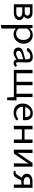

<svg xmlns="http://www.w3.org/2000/svg" viewBox="1744 -2206 751 4278"><g transform="rotate(90 2119.0 -66.5)"><path d="M345 -224Q427 -193 427 -121Q427 -67 383 -33.5Q339 0 265 0H74V-416H258Q319 -416 356.5 -388Q394 -360 394 -314Q394 -259 345 -224ZM249 -359H143V-242H257Q289 -242 308 -258.5Q327 -275 327 -302Q327 -326 307.5 -342.5Q288 -359 249 -359ZM267 -55Q310 -55 333.5 -73Q357 -91 357 -121Q357 -188 246 -188H143V-55Z M762 -421Q848 -421 900.5 -364Q953 -307 953 -219Q953 -123 891.5 -58.5Q830 6 740 6Q661 6 616 -47V275L537 289V-416H602L613 -351Q671 -421 762 -421ZM728 -51Q791 -51 830.5 -95.5Q870 -140 870 -212Q870 -279 835 -323.5Q800 -368 742 -368Q664 -368 616 -298V-107Q657 -51 728 -51Z M1437 -72 1470 -41Q1445 5 1383 5Q1318 5 1303 -58Q1221 5 1153 5Q1100 5 1069 -24Q1038 -53 1038 -101Q1038 -142 1066.5 -170.5Q1095 -199 1166 -217L1300 -252L1301 -288Q1302 -332 1285.5 -350Q1269 -368 1235 -368Q1198 -368 1163.5 -348Q1129 -328 1121 -290L1047 -299Q1054 -350 1116 -386Q1178 -422 1249 -422Q1371 -422 1370 -299L1367 -93Q1367 -49 1397 -49Q1421 -49 1437 -72ZM1176 -50Q1216 -50 1298 -99V-104L1300 -209L1187 -176Q1111 -154 1111 -109Q1111 -81 1128.5 -65.5Q1146 -50 1176 -50Z M2143 -59H2218L2211 149H2152L2143 0H1536V-416H1612V-59H1802V-416H1878V-59H2068V-416H2143Z M2630 -101 2665 -64Q2591 5 2490 5Q2398 5 2342 -48.5Q2286 -102 2286 -194Q2286 -294 2348 -358Q2410 -422 2504 -422Q2579 -422 2618.5 -377Q2658 -332 2658 -254Q2658 -219 2655 -203H2359Q2359 -132 2397.5 -92Q2436 -52 2503 -52Q2572 -52 2630 -101ZM2499 -369Q2449 -369 2413 -337.5Q2377 -306 2365 -254H2589Q2587 -369 2499 -369Z M3088 -416H3166V0H3088V-179H2861V0H2783V-416H2861V-238H3088Z M3693 -416V0H3618L3624 -328L3401 0H3314V-416H3389L3384 -81L3610 -416Z M4027 -416H4164V0H4093V-170Q4061 -166 4022 -166Q4007 -166 3999 -167L3958 -88Q3930 -35 3906 -13.5Q3882 8 3844 8Q3813 8 3783 -5L3799 -42Q3808 -39 3820 -39Q3841 -39 3856 -54.5Q3871 -70 3900 -117L3939 -177Q3851 -206 3851 -284Q3851 -348 3897 -382Q3943 -416 4027 -416ZM4035 -218Q4068 -218 4093 -222V-362H4014Q3972 -362 3948 -343.5Q3924 -325 3924 -293Q3924 -258 3954 -238Q3984 -218 4035 -218Z"/></g></svg>

Font: EauTestText Medium
Style: Regular
Weight: 500
Designer: Christian Thalmann (Catharsis Fonts)
Version: Version 0.001;PS 000.001;hotconv 1.0.88;makeotf.lib2.5.64775